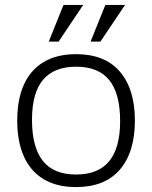

<svg xmlns="http://www.w3.org/2000/svg" viewBox="-20 -740 618 780"><path d="M289 20Q211 20 157.5 -12Q104 -44 77 -104.5Q50 -165 50 -250Q50 -336 77 -396Q104 -456 157.5 -488Q211 -520 289 -520Q406 -520 467 -449Q528 -378 528 -250Q528 -122 467 -51Q406 20 289 20ZM289 -31Q379 -31 423.5 -85Q468 -139 468 -248Q468 -360 424 -414.5Q380 -469 289 -469Q200 -469 155 -416Q110 -363 110 -253Q110 -142 154 -86.5Q198 -31 289 -31ZM408 -720H488L388 -571H348ZM238 -720H318L218 -571H178Z"/></svg>

Font: Moderustic Light
Style: Regular
Weight: 300
Designer: Tural Alisoy
Foundry: TAFT Foundry
Version: Version 2.120